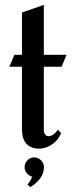

<svg xmlns="http://www.w3.org/2000/svg" viewBox="-20 -602 302 785"><path d="M230 -57.1Q218.8 -33.2 204.1 -20.5Q189.5 -7.8 175.3 -2Q159.2 4.9 142.1 5.9Q120.1 5.9 106.2 -1Q92.3 -7.8 84.2 -19Q76.2 -30.3 73 -44.4Q69.8 -58.6 69.8 -73.2V-329.1H18.1L39.1 -377.9H69.8V-550.8L159.2 -582V-377.9H252L231.9 -329.1H159.2V-70.8Q159.2 -59.1 164.6 -52.2Q169.9 -45.4 178.2 -45.2Q186.5 -44.9 196.8 -51.3Q207 -57.6 216.8 -71.8ZM159.7 81.5Q159.7 94.7 155.3 106.7Q150.9 118.7 143.1 128.9Q135.3 139.2 125.2 147.7Q115.2 156.2 104.5 162.6L91.8 152.3Q98.1 146.5 103.5 137.5Q108.9 128.4 110.8 120.1Q97.7 116.2 89.1 105.7Q80.6 95.2 80.6 81.5Q80.6 65.4 92 53.5Q103.5 41.5 119.6 41.5Q136.2 41.5 147.9 53.5Q159.7 65.4 159.7 81.5Z"/></svg>

Font: Redressed
Style: Regular
Weight: 400
Designer: Astigmatic (AOETI)
Foundry: Astigmatic (AOETI)
Version: Version 1.001